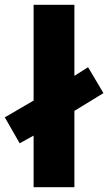

<svg xmlns="http://www.w3.org/2000/svg" viewBox="-34 -780 451 800"><path d="M106 0V-215L48 -183L-14 -291L106 -361V-760H276V-464L333 -500L397 -392L276 -318V0Z"/></svg>

Font: Noto Sans Meetei Mayek ExtraBold
Style: Regular
Weight: 800
Designer: Monotype Design Team and Neelakash Kshetrimayum
Foundry: Monotype Imaging Inc.
Version: Version 2.002; ttfautohint (v1.8.4.7-5d5b)